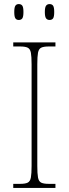

<svg xmlns="http://www.w3.org/2000/svg" viewBox="-20 -922 339 942"><path d="M45 0V-20H79Q104 -20 116 -26Q128 -32 131.5 -51Q135 -70 135 -108V-606Q135 -645 131.5 -663.5Q128 -682 116 -688Q104 -694 79 -694H45V-714H252V-694H219Q194 -694 182 -688Q170 -682 166.5 -663.5Q163 -645 163 -606V-108Q163 -70 166.5 -51Q170 -32 182 -26Q194 -20 219 -20H252V0ZM223 -824Q212 -824 206 -832Q200 -840 200 -863Q200 -886 206 -894Q212 -902 223 -902Q235 -902 240.5 -894Q246 -886 246 -863Q246 -840 240.5 -832Q235 -824 223 -824ZM72 -824Q61 -824 55.5 -832Q50 -840 50 -863Q50 -886 55.5 -894Q61 -902 72 -902Q84 -902 89.5 -894Q95 -886 95 -863Q95 -840 89.5 -832Q84 -824 72 -824Z"/></svg>

Font: Noto Serif Khmer SemiCondensed Thin
Style: Regular
Weight: 250
Width: 4
Designer: Danh Hong and the Monotype Design Team
Foundry: Monotype Imaging Inc.
Version: Version 2.004